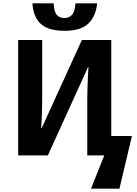

<svg xmlns="http://www.w3.org/2000/svg" viewBox="-20 -939 826 1160"><path d="M370.1 -752.9Q273.4 -752.9 227.3 -793.9Q181.2 -835 175.8 -918.9H304.2Q306.6 -866.7 323.5 -848.4Q340.3 -830.1 370.1 -830.1Q397 -830.1 414.8 -849.4Q432.6 -868.7 436 -918.9H566.9Q559.6 -841.8 514.4 -797.4Q469.2 -752.9 370.1 -752.9ZM701.7 200.7H529.8L609.9 0H507.3V-338.9Q507.3 -366.2 508.3 -402.1Q509.3 -438 511 -473.4Q512.7 -508.8 514.6 -533.2H511.7L269 0H89.8V-697.3H234.9V-347.2Q234.9 -316.4 234.1 -282Q233.4 -247.6 231.9 -216.8Q230.5 -186 228.5 -165H231.9L474.6 -697.3H652.3V-117.2H776.9Z"/></svg>

Font: Lunasima
Style: Bold
Weight: 700
Designer: The DocRepair Project, Monotype Design Team
Foundry: Google
Version: Version 2.009